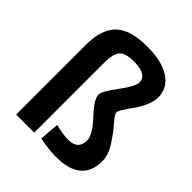

<svg xmlns="http://www.w3.org/2000/svg" viewBox="-210 -893 1036 1036"><g transform="rotate(45 307.5 -375.0)"><path d="M448 -390Q448 -377 481 -339.5Q514 -302 547.5 -250Q581 -198 581 -150Q581 10 386 10Q332 10 261 -5L270 -117Q328 -102 369 -102Q444 -102 444 -173Q444 -196 423.5 -227.5Q403 -259 378 -284.5Q353 -310 332.5 -339.5Q312 -369 312 -390Q312 -416 367 -489Q422 -562 422 -593Q422 -652 321 -652Q258 -652 235 -627.5Q212 -603 212 -535V0H74V-532Q74 -651 130.5 -705.5Q187 -760 314 -760Q428 -760 489.5 -719Q551 -678 551 -607Q551 -577 535 -540.5Q519 -504 499.5 -477.5Q480 -451 464 -425.5Q448 -400 448 -390Z"/></g></svg>

Font: Mplus 1p Bold
Style: Bold
Weight: 700
Version: Version 1.061